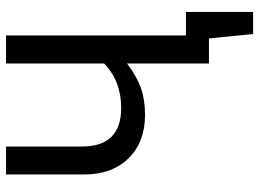

<svg xmlns="http://www.w3.org/2000/svg" viewBox="-134 -596 879 652"><g transform="rotate(-90 306.0 -269.5)"><path d="M592 -78V150H517L502 0H417V-278Q373 -245 333.5 -231Q294 -217 242 -217Q150 -217 95 -273Q40 -329 40 -424V-689H135V-431Q135 -298 266 -298Q357 -298 417 -356V-689H512V-78Z"/></g></svg>

Font: Fira Sans
Style: Regular
Weight: 400
Designer: bBox Type GmbH & Carrois Corporate GbR & Edenspiekermann AG
Foundry: bBox Type GmbH & Carrois Corporate GbR & Edenspiekermann AG
Version: Version 4.301